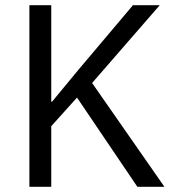

<svg xmlns="http://www.w3.org/2000/svg" viewBox="-20 -718 674 738"><path d="M508 0H612L334 -399L594 -698H491L280 -448L180 -327H177V-698H93V0H177V-233L276 -343Z"/></svg>

Font: LVC Sans
Style: Regular
Weight: 400
Designer: Mike Abbink, Paul van der Laan, Pieter van Rosmalen
Foundry: Bold Monday
Version: Version 3.0